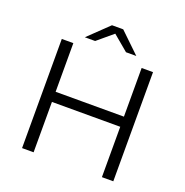

<svg xmlns="http://www.w3.org/2000/svg" viewBox="-152 -1019 1117 1157"><g transform="rotate(20 406.5 -440.5)"><path d="M406 -840 505 -757H571L442 -881H370L241 -757H307ZM626 -700V-388H188V-700H114V0H188V-323H626V0H699V-700Z"/></g></svg>

Font: Talent
Style: Regular
Weight: 400
Designer: Mike Powis
Version: Version 1.001;hotconv 1.0.109;makeotfexe 2.5.65596